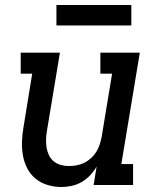

<svg xmlns="http://www.w3.org/2000/svg" viewBox="-20 -741 640 769"><path d="M226 8Q198 8 171 0Q144 -8 123 -25Q102 -42 89.5 -66Q77 -90 72 -117.5Q67 -145 68 -173.5Q69 -202 74 -231L109 -446H63V-530H220L168 -217Q165 -200 164.5 -183Q164 -166 166.5 -150Q169 -134 176 -119.5Q183 -105 195 -95Q207 -85 223 -80.5Q239 -76 256 -76Q272 -76 287.5 -79Q303 -82 317.5 -89Q332 -96 344.5 -107.5Q357 -119 365.5 -132.5Q374 -146 379 -161.5Q384 -177 387 -192L429 -446H382V-530H540L466 -84H513V0H355L367 -74Q356 -55 341 -39Q326 -23 307 -12Q288 -1 267 3.5Q246 8 226 8ZM506 -639H206V-721H506Z"/></svg>

Font: Iosevka Slab MdExObl
Style: Regular
Weight: 500
Width: 7
Italic angle: -9°
Monospace: yes
Designer: Belleve Invis
Foundry: Belleve Invis
Version: Version 11.1.1; ttfautohint (v1.8.3)